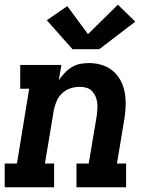

<svg xmlns="http://www.w3.org/2000/svg" viewBox="-24 -796 644 816"><path d="M-4 0V-101H48L100 -419H62V-520H237L226 -455Q237 -471 250.5 -485.5Q264 -500 281 -510.5Q298 -521 317 -524.5Q336 -528 355 -528Q383 -528 410 -519.5Q437 -511 457 -493.5Q477 -476 489.5 -452Q502 -428 506.5 -400.5Q511 -373 510 -344.5Q509 -316 504 -287L473 -101H512V0H301V-101H353L387 -303Q389 -318 390 -332.5Q391 -347 389 -361Q387 -375 381.5 -387.5Q376 -400 366.5 -409.5Q357 -419 343.5 -423Q330 -427 316 -427Q296 -427 276.5 -421Q257 -415 241.5 -401Q226 -387 217.5 -368Q209 -349 205 -330L167 -101H206V0ZM284 -587 175 -710 262 -770 350 -651 477 -776 551 -704 398 -587Z"/></svg>

Font: Iosevka Etoile Oblique
Style: Bold
Weight: 700
Italic angle: -9°
Designer: Belleve Invis
Foundry: Belleve Invis
Version: Version 15.5.2; ttfautohint (v1.8.4)